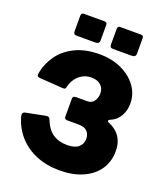

<svg xmlns="http://www.w3.org/2000/svg" viewBox="-170 -1067 1021 1190"><g transform="rotate(20 340.5 -472.0)"><path d="M329 -936V-835Q329 -822 322 -816.5Q315 -811 300 -811H180Q167 -811 162.5 -816.5Q158 -822 158 -833V-934Q158 -954 174 -954H313Q329 -954 329 -936ZM569 -936V-835Q569 -822 562 -816.5Q555 -811 540 -811H420Q407 -811 402.5 -816.5Q398 -822 398 -833V-934Q398 -954 414 -954H553Q569 -954 569 -936ZM364 10Q279 10 210 -18.5Q141 -47 94.5 -99Q48 -151 28 -221Q20 -249 42 -254L168 -279Q180 -281 187.5 -279Q195 -277 199 -264Q222 -206 260.5 -180Q299 -154 354 -154Q405 -154 429.5 -175Q454 -196 454 -230Q454 -261 435.5 -279.5Q417 -298 380 -298H306Q285 -298 285 -315V-435Q285 -452 306 -452H380Q410 -452 425 -474.5Q440 -497 440 -524Q440 -558 417.5 -578.5Q395 -599 355 -599Q323 -599 297.5 -585Q272 -571 255 -547.5Q238 -524 231 -495Q229 -485 226 -480.5Q223 -476 212 -476L52 -487Q41 -489 38 -495Q35 -501 39 -522Q52 -584 91 -636.5Q130 -689 196 -720.5Q262 -752 354 -752Q435 -752 498.5 -722.5Q562 -693 599 -642.5Q636 -592 636 -529Q636 -484 615.5 -447Q595 -410 554 -393Q543 -389 542.5 -382.5Q542 -376 553 -372Q584 -359 606 -338.5Q628 -318 640 -289Q652 -260 652 -221Q652 -150 615.5 -98Q579 -46 514 -18Q449 10 364 10Z"/></g></svg>

Font: Libre Franklin Black
Style: Regular
Weight: 900
Designer: Pablo Impallari, Rodrigo Fuenzalida, Nhung Nguyen
Foundry: Impallari Type
Version: Version 3.000